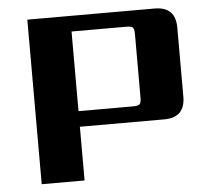

<svg xmlns="http://www.w3.org/2000/svg" viewBox="-47 -672 783 723"><g transform="rotate(-5 344.0 -311.0)"><path d="M481 -293V-532Q481 -552 475.5 -557.5Q470 -563 450 -563H244V-262H450Q470 -262 475.5 -268Q481 -274 481 -293ZM82 -622H563Q642 -622 642 -543V-282Q642 -203 563 -203H244V0H82Z"/></g></svg>

Font: Sarpanch
Style: Bold
Weight: 700
Designer: Manushi Parikh (Devanagari and Latin), Jyotish Sonowal (Devanagari)
Foundry: Indian Type Foundry
Version: Version 2.004;PS 1.0;hotconv 1.0.78;makeotf.lib2.5.61930; tt